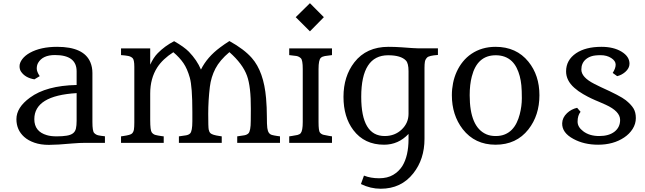

<svg xmlns="http://www.w3.org/2000/svg" viewBox="-20 -892 4030 1199"><path d="M217.8 -499Q209.5 -483.9 209.5 -464.1Q209.5 -444.3 228 -416.5L194.8 -396.5Q137.2 -406.2 111.3 -444.8Q102.1 -458 102.1 -479Q102.1 -500 119.1 -522.7Q136.2 -545.4 167 -562.5Q234.4 -599.6 336.9 -599.6Q503.9 -599.6 544.4 -502.9Q557.1 -472.7 557.1 -436V-129.9Q557.1 -73.2 567.9 -61.8Q578.6 -50.3 594 -46.9Q609.4 -43.5 635.3 -41V0H514.2Q478 0 431.6 3.9Q336.4 12.7 285.2 12.7Q233.9 12.7 194.8 -1Q155.8 -14.6 130.9 -37.1Q82.5 -80.6 82.5 -147.9Q82.5 -220.7 167 -282.2Q268.6 -357.4 458.5 -361.3V-446.8Q458.5 -548.3 323.2 -548.3Q246.1 -548.3 217.8 -499ZM458.5 -310.5H459.5L458.5 -311ZM458.5 -310.5Q194.3 -294.9 194.3 -147.9Q194.3 -70.3 272.9 -47.9Q297.4 -40.5 334 -40.5Q370.6 -40.5 396.2 -44.7Q421.9 -48.8 435.8 -59.6Q449.7 -70.3 454.1 -89.1Q458.5 -107.9 458.5 -137.7Z M735.8 -40.5 749.5 -42.5Q795.4 -48.8 804.7 -58.6Q814 -68.4 816.4 -83.7Q818.8 -99.1 818.8 -127V-475.1Q818.8 -519.5 807.6 -529.5Q796.4 -539.6 780 -542.7Q763.7 -545.9 735.8 -547.9V-589.8H918V-488.3Q939 -533.7 964.8 -559.6Q1009.3 -605 1067.4 -634.8Q1129.4 -599.6 1159.7 -568.8Q1210.4 -516.1 1234.9 -457.5Q1273.4 -535.6 1354.5 -595.7Q1380.9 -615.7 1412.6 -635.7Q1504.9 -584.5 1552.7 -529.8Q1627.4 -444.8 1641.6 -278.3Q1646.5 -220.2 1646.5 -166.3Q1646.5 -112.3 1649.2 -92.8Q1651.9 -73.2 1658.9 -63Q1666 -52.7 1678.2 -49.3Q1690.4 -45.9 1710 -43L1728.5 -40.5V0H1461.4V-40.5Q1489.3 -43.9 1505.9 -47.1Q1522.5 -50.3 1531.2 -59.1Q1545.9 -73.7 1545.9 -137.7L1546.4 -211.4Q1547.4 -350.6 1522.5 -418.9Q1496.1 -492.7 1412.6 -566.4Q1352.5 -516.1 1325.2 -463.4Q1297.9 -410.6 1290.5 -349.6Q1280.3 -263.7 1280.3 -180.9Q1280.3 -98.1 1283.2 -83.3Q1286.1 -68.4 1293.9 -60.5Q1305.7 -48.8 1351.6 -42.5L1364.7 -40.5V0H1097.2V-40.5Q1125 -43.9 1141.6 -46.9Q1158.2 -49.8 1167 -58.6Q1181.2 -72.3 1181.2 -134.8V-193.8Q1181.2 -351.1 1165.3 -407Q1149.4 -462.9 1125.7 -497.6Q1102.1 -532.2 1062.5 -565.9Q996.1 -523.4 961.9 -470.7Q918 -402.3 918 -308.1V-142.6Q918 -78.1 927.5 -65.4Q937 -52.7 951.2 -49.1Q965.3 -45.4 989.7 -42L1002.4 -40.5V0H735.8Z M1826.7 -784.7 1915.5 -872.1 2002.4 -784.7 1915.5 -696.3ZM1786.1 -40.5 1803.2 -43Q1824.2 -45.9 1837.4 -49.1Q1850.6 -52.2 1857.9 -60.5Q1870.6 -75.7 1870.6 -129.9V-460.9Q1870.6 -516.6 1858.9 -528.1Q1847.2 -539.6 1830.6 -542.5Q1814 -545.4 1786.1 -547.9V-589.8H2053.2V-547.9Q2025.4 -544.9 2008.8 -542Q1992.2 -539.1 1983.4 -530.8Q1969.2 -517.6 1969.2 -460.9V-129.9Q1969.2 -74.2 1978 -64Q1986.8 -53.7 1999.8 -50.3Q2012.7 -46.9 2034.2 -43.5L2053.2 -40.5V0H1786.1Z M2531.2 -55.7Q2467.8 11.7 2378.4 11.7Q2255.4 11.7 2186.5 -79.6Q2125 -161.1 2125 -287.1Q2125 -415.5 2192.9 -502.9Q2268.1 -599.6 2405.8 -599.6Q2444.8 -599.6 2487.3 -596.7Q2568.4 -590.3 2588.4 -590.3H2714.8V-548.8Q2659.2 -544.9 2647.5 -533Q2635.7 -521 2633.3 -506.1Q2630.9 -491.2 2630.9 -467.8V-24.9Q2630.9 102.1 2561 190.4Q2485.4 286.6 2357.4 286.6Q2293.5 286.6 2233.9 257.3L2252.9 204.6Q2294.9 221.2 2347.2 221.2Q2399.4 221.2 2435.3 200Q2471.2 178.7 2492.7 144.5Q2531.2 81.5 2531.2 -23.9ZM2235.8 -287.1Q2235.8 -42.5 2382.3 -42.5Q2445.8 -42.5 2488.8 -83.5Q2531.2 -124 2531.2 -181.2V-447.3Q2531.2 -496.6 2515.1 -513.7Q2483.9 -546.9 2403.8 -546.9Q2235.8 -546.9 2235.8 -287.1Z M2801.8 -297.9Q2801.8 -335.9 2809.3 -373.5Q2816.9 -411.1 2832.3 -444.8Q2847.7 -478.5 2870.6 -506.8Q2893.6 -535.2 2923.8 -555.7Q2988.8 -599.6 3074.7 -599.6Q3204.6 -599.6 3279.8 -506.8Q3348.6 -421.9 3348.6 -297.4Q3348.6 -171.9 3279.8 -84Q3204.6 11.7 3074.7 11.7Q2945.3 11.7 2869.6 -85.4Q2801.8 -173.3 2801.8 -297.9ZM3017.6 -53.2Q3042.5 -42.5 3075.4 -42.5Q3108.4 -42.5 3133.3 -53Q3158.2 -63.5 3176.3 -82Q3194.3 -100.6 3206.3 -125.2Q3218.3 -149.9 3225.6 -178.2Q3238.8 -229 3238.8 -278.6Q3238.8 -328.1 3235.8 -358.6Q3232.9 -389.2 3225.6 -416.7Q3218.3 -444.3 3206.3 -468.3Q3194.3 -492.2 3176.3 -509.8Q3137.2 -546.9 3075.7 -546.9Q2960 -546.9 2926.3 -414.1Q2913.1 -363.8 2913.1 -297.4Q2913.1 -98.1 3017.6 -53.2Z M3806.2 -436.5Q3824.7 -465.3 3824.7 -488.5Q3824.7 -511.7 3797.1 -529.5Q3769.5 -547.4 3731.4 -547.4Q3693.4 -547.4 3672.9 -540.5Q3652.3 -533.7 3638.2 -521.5Q3610.4 -497.6 3610.4 -457.5Q3610.4 -409.2 3691.4 -368.2Q3714.8 -356 3731 -348.6Q3854.5 -293 3887.7 -266.4Q3920.9 -239.7 3935.8 -215.3Q3950.7 -190.9 3950.7 -154.8Q3950.7 -118.7 3930.7 -86.9Q3910.6 -55.2 3877.4 -33.2Q3810.1 11.7 3715.3 11.7Q3627 11.7 3561 -24.4Q3488.8 -63 3490.7 -122.6Q3491.7 -157.7 3521 -185.5Q3547.4 -210.4 3584 -218.8L3605.5 -193.8Q3586.9 -170.9 3586.9 -132.3Q3586.9 -98.6 3622.1 -72.3Q3661.1 -42.5 3721.9 -42.5Q3782.7 -42.5 3817.6 -69.8Q3852.5 -97.2 3852.5 -143.1Q3852.5 -196.8 3762.7 -237.8Q3735.8 -250 3718.8 -257.1Q3701.7 -264.2 3697.3 -266.1Q3692.9 -268.1 3673.1 -277.1Q3653.3 -286.1 3621.8 -304.2Q3590.3 -322.3 3566.4 -343.8Q3515.1 -389.2 3515.1 -446.3Q3515.1 -517.1 3577.6 -559.6Q3637.2 -599.6 3735.8 -599.6Q3812 -599.6 3861.6 -569.3Q3911.1 -539.1 3911.1 -494.1Q3911.1 -465.8 3884.3 -442.4Q3860.8 -422.4 3834 -416.5Z"/></svg>

Font: Metamorphous
Style: Regular
Weight: 400
Designer: James Grieshaber
Foundry: James Grieshaber
Version: Version 1.001